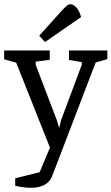

<svg xmlns="http://www.w3.org/2000/svg" viewBox="-42 -737 536 923"><path d="M106.2 165.8Q89.2 165.8 68.2 162.9Q47.1 159.9 31.1 156.1V120.1L148.6 90.8L218.8 -76.6L229.4 -30.2L209 0L35.9 -435.7L-22 -451.9V-494.5H197.1V-449.6L129.6 -440.6V-425.6L232.2 -156.4L242.4 -121L250.9 -157.2L351.3 -426.2V-438.2L289.7 -448.8V-494.5H474.2V-452.8L418 -436.6L209 108.9Q198 137.1 172.3 151.5Q146.6 165.8 106.2 165.8ZM174.5 -535 146.4 -565.2 255.1 -685.8Q267.8 -699.8 277.7 -708.2Q287.6 -716.6 297.2 -716.7Q309.7 -716.9 324.2 -701.8Q338.8 -686.6 348 -655.1Z"/></svg>

Font: Faustina Light
Style: Regular
Weight: 300
Designer: Alfonso Garcia
Foundry: http://www.omnibus-type.com
Version: Version 1.200